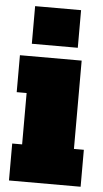

<svg xmlns="http://www.w3.org/2000/svg" viewBox="-55 -813 456 849"><g transform="rotate(5 173.0 -389.0)"><path d="M66 -611V-778H270V-611ZM18 0V-164H62V-392H18V-556H292V-164H336V0Z"/></g></svg>

Font: Alfa Slab One
Style: Regular
Weight: 400
Designer: JM Sole
Foundry: JM Sole
Version: Version 2.000